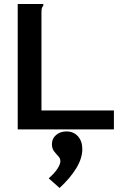

<svg xmlns="http://www.w3.org/2000/svg" viewBox="-20 -643 640 954"><path d="M68 -623H195V-614Q189 -608 187.5 -601Q186 -594 186 -577V-94H546V0H68ZM276 291 222 243Q250 219 265 196Q280 173 280 158Q280 144 269.5 133Q259 122 248.5 108.5Q238 95 238 73Q238 45 259 27.5Q280 10 310 10Q346 10 367.5 34.5Q389 59 389 98Q389 143 359.5 192Q330 241 276 291Z"/></svg>

Font: Inconsolata Expanded Bold
Style: Regular
Weight: 700
Width: 7
Monospace: yes
Designer: Raph Levien, Cyreal, Brenton Simpson
Foundry: Raph Levien, Cyreal, Google
Version: Version 3.001; ttfautohint (v1.8.2.53-6de2)